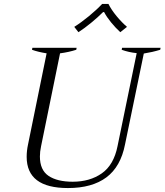

<svg xmlns="http://www.w3.org/2000/svg" viewBox="-20 -942 833 972"><path d="M356 -806Q391 -828 430.5 -860.5Q470 -893 497 -922H529Q544 -892 570.5 -860Q597 -828 623 -806L589 -779Q565 -801 542.5 -828.5Q520 -856 507 -881H502Q476 -855 442 -827Q408 -799 377 -779ZM115 -148Q115 -179 122 -211L216 -672Q172 -679 142 -690L144 -700H368L366 -690Q329 -678 284 -672L188 -202Q182 -174 182 -150Q182 -81 226 -51.5Q270 -22 348 -22Q435 -22 495.5 -64.5Q556 -107 575 -202L672 -673Q632 -677 596 -690L598 -700H793L791 -690Q752 -678 708 -671L613 -211Q591 -98 518.5 -44Q446 10 324 10Q115 10 115 -148Z"/></svg>

Font: Trirong Light
Style: Italic
Weight: 300
Italic angle: -12°
Designer: Katatrad Team
Foundry: CadsonDemak
Version: Version 1.001